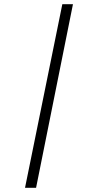

<svg xmlns="http://www.w3.org/2000/svg" viewBox="-20 -780 470 921"><path d="M100 121H153L330 -760H279Z"/></svg>

Font: Noto Serif Devanagari ExtraCondensed Medium
Style: Regular
Weight: 500
Width: 2
Designer: Universal Thirst, Indian Type Foundry and the Monotype Design Team
Foundry: Monotype Imaging Inc.
Version: Version 2.004